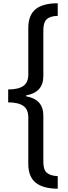

<svg xmlns="http://www.w3.org/2000/svg" viewBox="-20 -886 413 1174"><path d="M333 268Q242 267 197.5 230.5Q153 194 153 116V-168Q153 -218 122 -239Q91 -260 30 -260V-339Q91 -339 122 -360Q153 -381 153 -430V-715Q153 -793 197.5 -829.5Q242 -866 333 -866V-789Q287 -788 266 -768.5Q245 -749 245 -702V-421Q245 -321 140 -303V-297Q245 -279 245 -179V105Q245 152 266.5 170.5Q288 189 333 191Z"/></svg>

Font: Noto Sans Telugu UI ExtraCondensed Medium
Style: Regular
Weight: 500
Width: 2
Designer: Jelle Bosma - Monotype Design Team
Foundry: Monotype Imaging Inc.
Version: Version 2.005; ttfautohint (v1.8.4.7-5d5b)